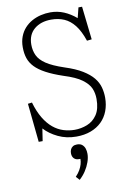

<svg xmlns="http://www.w3.org/2000/svg" viewBox="-104 -778 753 1103"><g transform="rotate(-10 272.5 -226.5)"><path d="M294 14Q236 14 188 -9Q140 -32 109 -66L98 6H75L52 -220L76 -223Q92 -168 115 -130Q138 -92 166 -69Q194 -46 226 -36Q258 -26 291 -26Q329 -26 364.5 -40Q400 -54 422.5 -87.5Q445 -121 445 -179Q445 -213 433 -241Q421 -269 386 -295Q351 -321 280 -343Q221 -363 182 -384Q143 -405 120.5 -428.5Q98 -452 88.5 -480.5Q79 -509 79 -545Q79 -579 89.5 -606.5Q100 -634 118.5 -654.5Q137 -675 161.5 -688.5Q186 -702 213.5 -708.5Q241 -715 270 -715Q311 -715 348 -699.5Q385 -684 419 -655L434 -715H455L477 -521L449 -518Q429 -577 402.5 -610.5Q376 -644 342.5 -658.5Q309 -673 267 -673Q206 -673 168 -641Q130 -609 130 -551Q130 -517 143 -488.5Q156 -460 191.5 -436Q227 -412 296 -389Q358 -369 397 -345Q436 -321 457.5 -294.5Q479 -268 487 -238.5Q495 -209 495 -178Q495 -136 481.5 -100.5Q468 -65 442 -39.5Q416 -14 378.5 0Q341 14 294 14ZM269 262 250 241Q266 224 275.5 207.5Q285 191 289.5 175Q294 159 294 144H284Q267 144 256.5 133Q246 122 246 103Q246 91 250.5 81Q255 71 264.5 65Q274 59 289 59Q308 59 319 68.5Q330 78 334.5 92Q339 106 339 122Q339 145 330 170.5Q321 196 305.5 219.5Q290 243 269 262Z"/></g></svg>

Font: Literata ExtraLight
Style: Regular
Weight: 250
Designer: Latin by Veronika Burian and Jose Scaglione. Greek by Irene Vlachou. Cyrillic by Vera Evstafieva.
Foundry: TypeTogether
Version: Version 3.103;gftools[0.9.29]